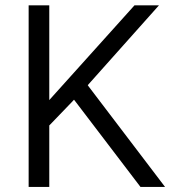

<svg xmlns="http://www.w3.org/2000/svg" viewBox="-20 -724 667 736"><path d="M263.7 -341.8 257.8 -335.4 170.9 -245.1 168.9 -243.2V-240.2V-7.3H89.8V-703.6H168.9V-359.4V-340.3L181.6 -354.5L495.6 -703.6H589.4L320.3 -401.9L316.4 -397.5L319.8 -392.6L612.8 -7.3H518.6L269 -335Z"/></svg>

Font: Shabnam Light FD
Style: Light-FD
Weight: 300
Foundry: DejaVu fonts team - Redesigned by Saber Rastikerdar - Based on Vazir font
Version: Version 5.0.0